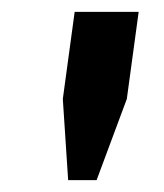

<svg xmlns="http://www.w3.org/2000/svg" viewBox="-20 -706 276 324"><path d="M95 -402 86 -539 106 -686H214L194 -539L143 -402Z"/></svg>

Font: Chivo Medium SemiBold
Style: Italic
Weight: 600
Italic angle: -8.05°
Version: Version 2.002